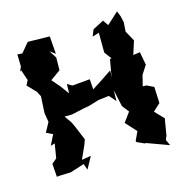

<svg xmlns="http://www.w3.org/2000/svg" viewBox="-137 -865 980 1022"><g transform="rotate(-20 353.0 -354.0)"><path d="M642 0 653 -20 674 -102 677 -109 634 -163 677 -196 681 -286 644 -308 624 -310 644 -368 679 -413 672 -486 634 -484 664 -556 638 -615 646 -666 641 -701 632 -732 563 -679 545 -711 482 -685 464 -650 502 -658 493 -549 519 -507 510 -506 491 -436 486 -408 490 -449C451 -427 411 -406 371 -385L372 -442H274L249 -460L243 -409L214 -457L178 -507L237 -542L244 -612L221 -655L249 -631L250 -729L130 -742L82 -694L55 -698L51 -632L37 -606L45 -612L60 -551L44 -526L85 -475L97 -446L84 -355L88 -304L55 -254L89 -234L56 -180L80 -185L60 -107L31 -87L30 -14H51L108 -11L187 -29L196 6L238 -57L186 -53C203 -85 223 -115 238 -150C226 -186 216 -225 202 -260L178 -301L219 -298L319 -311L296 -305L378 -322L437 -324L466 -284L472 -344L484 -249L510 -209L467 -160L516 -96L489 -49L491 -43L535 -18L532 -23C573 -4 613 15 654 34Z"/></g></svg>

Font: Asimov Aggro
Style: Medium
Weight: 500
Designer: Google
Version: Version 2.000980; 2014